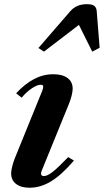

<svg xmlns="http://www.w3.org/2000/svg" viewBox="-20 -891 498 922"><path d="M122 10.5Q80 10.5 56.8 -8Q33.5 -26.5 33.5 -58.5Q33.5 -72 38.8 -92.5Q44 -113 52 -133L183 -455.5Q188 -468 187.5 -476Q187 -484 175.5 -484Q158.5 -484 132.8 -466.8Q107 -449.5 84 -422L57.5 -443Q99 -488 143.2 -511.2Q187.5 -534.5 236 -534.5Q280.5 -534.5 304.8 -516Q329 -497.5 329 -465Q329 -452 324 -431.8Q319 -411.5 310.5 -391L181 -73Q178.5 -66.5 177.8 -63.5Q177 -60.5 177 -58Q177 -45.5 191 -45.5Q207 -45.5 232.8 -65.5Q258.5 -85.5 307.5 -136.5L335 -120Q277.5 -52.5 226.5 -21Q175.5 10.5 122 10.5ZM191 -643 164.5 -660.5 317 -836.5Q346.5 -871 397 -871Q423 -871 433.2 -862.5Q443.5 -854 444.5 -836.5L458.5 -661.5L423 -643L359 -771.5Z"/></svg>

Font: Libre Caslon Text
Style: Italic
Weight: 400
Italic angle: -22.583°
Designer: Pablo Impallari, Rodrigo Fuenzalida, Katja Schimmel
Foundry: Pablo Impallari, Rodrigo Fuenzalida
Version: Version 2.000